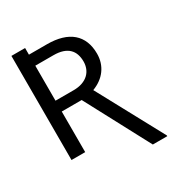

<svg xmlns="http://www.w3.org/2000/svg" viewBox="-217 -922 1157 1242"><g transform="rotate(-30 361.0 -301.0)"><path d="M305 -303.3H156.2V0H54V-777.7H156.2V-728H291.2Q351.9 -728 398.6 -714.1Q445.3 -700.3 476.9 -673.1Q508.5 -646 524.9 -605.8Q541.2 -565.7 541.2 -513.5Q541.2 -479.8 531.8 -450.3Q522.4 -420.8 504.6 -396.3Q486.9 -371.8 460.9 -352.8Q435 -333.8 402 -321.4L667.6 170.5V176.1H559.7ZM291.2 -384.2Q328.5 -384.2 356.5 -394.2Q384.6 -404.1 403.2 -421.7Q421.9 -439.3 431.1 -462.9Q440.3 -486.5 440.3 -513.5Q440.3 -543.3 432 -567.6Q423.7 -592 405.7 -609.4Q387.8 -626.8 359.6 -636.2Q331.3 -645.6 291.2 -645.6H156.2V-384.2Z"/></g></svg>

Font: Interop
Style: Regular
Weight: 400
Designer: Rasmus Andersson, Google, Jang Haemin
Foundry: jhaemin
Version: Version 1.008